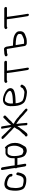

<svg xmlns="http://www.w3.org/2000/svg" viewBox="1635 -2207 610 3920"><g transform="rotate(-90 1940.0 -247.0)"><path d="M350.1 -324 345.9 -349C344.3 -358.9 337.7 -369.1 327.8 -381C298.6 -418.7 245.9 -444.1 192.1 -456C144.8 -466.6 109.5 -465.7 70.8 -442.7C45.7 -427.1 34.5 -394.5 33.5 -395.1C19.6 -372.4 11.7 -336.9 8.3 -288.1C6.6 -253.6 3.5 -218.9 12 -168C21.5 -111 38.6 -63 90.9 -42.1C128.6 -24.2 172.2 -15.1 222.6 -15C300.6 -10.5 342.7 -58.6 360.2 -108.5C368.2 -130.9 372.8 -140.8 377.9 -171.2L379.9 -183C382.8 -200.7 367.7 -213.7 355.5 -217.3C343.7 -220.8 326.2 -217.7 325.2 -199.1L323.4 -188.1C313.6 -145.8 303.9 -114.4 275.2 -86.2C255 -70 221.6 -64.5 170.9 -73.9C163.1 -75.7 151.5 -78 135 -80.9C119.8 -82.9 109.8 -86.1 104.3 -89.4C85.4 -102.8 73 -132.2 67 -168C57.2 -226.8 59.7 -237.9 68 -319.7C69.9 -336.4 75 -352.4 83.2 -367.8C100.3 -398 120.3 -409.1 144.4 -407.1L145 -407H145.5C174.5 -407 202.9 -400.6 231.4 -387.6C237.2 -384.9 243.9 -381.9 251.5 -378.4C260.3 -375.5 290.1 -353.9 290.9 -349L295.1 -324C297.6 -309 312.1 -296.5 327.2 -296.5C342.2 -296.5 352.6 -309 350.1 -324Z M871.4 -446.4C868.9 -443.6 867.5 -440.9 866.3 -436.4C857.8 -438.7 848 -440 837 -440H776.2C754.3 -440 733.8 -430.3 715.5 -412.8C693.2 -392.9 678.4 -364 671.8 -327.7C670.8 -322.4 668.6 -252 668.6 -252H523.8C520.8 -278.6 517.5 -303.4 514.5 -321.5L484 -504.5C481.5 -519.5 466.9 -532 451.9 -532C436.9 -532 426.5 -519.5 429 -504.5L459.5 -321.5C462.4 -303.7 464.6 -288.5 466 -276.2L469.6 -244.6C466 -241.1 462.3 -232.6 463.6 -224.5C464.8 -217.4 468.5 -210.4 474.5 -204.9C475.3 -199.2 476.6 -190.9 478.5 -183L501.8 -43.5C504.3 -28.5 518.8 -16 533.8 -16C548.9 -16 559.3 -28.5 556.8 -43.5L531.2 -197H672C679.1 -132.6 695.3 -72.9 722.7 -47C733.5 -36.8 748.3 -28.1 767.5 -19.5C806.3 -2 822.5 -2.4 861.9 -11.7C881.7 -16.4 897.1 -25.3 907.2 -39.2C915.9 -51.6 927.4 -71.8 942.6 -100.3C978.1 -155.2 990.8 -223.1 977.6 -302.4C974.5 -321.1 970.3 -336.5 964.3 -349.1C946.1 -387.2 940.4 -402.9 903 -440.3C891.8 -454 878.5 -454.6 871.4 -446.4ZM894.4 -385.5H896.4C905.6 -367.5 917.6 -332.4 921.7 -308C924.7 -290.3 925.6 -267.1 924.1 -238.2C922.8 -199.6 910.1 -159.7 883.8 -118.2C877.4 -108.6 871.6 -99.7 865.6 -90C859.8 -84.2 822.7 -73.5 806.3 -73.5C796 -73.5 752.1 -93.8 747.4 -98.1C741.3 -103.8 730.3 -128.6 721.1 -174.6C717 -195.4 714.3 -226 713.3 -265.5C711.9 -327 735.9 -397.5 783.2 -397.5H844.1C872.7 -397.5 861.8 -395.2 893.1 -385.9Z M1391.5 -7 1389.9 -17C1389 -22.1 1388.3 -31.1 1388 -43.1C1387.9 -55.5 1385.8 -79.6 1381.7 -117C1379.6 -135.9 1379.4 -151.3 1375.8 -173L1368.4 -217.3C1374.1 -214.8 1383.5 -210.3 1391.8 -206.9C1397.1 -204.7 1422.9 -187.1 1463.5 -155.7C1485.5 -140.2 1529.3 -93.9 1550.3 -75L1569.2 -58.5C1577.5 -51.5 1585.6 -45 1593.4 -39C1603 -31.4 1626.2 -8.9 1637 0.6C1650.3 11.1 1667.1 10.3 1675.9 2.7C1684.1 -5.9 1685.9 -22.9 1671.4 -36.1L1625 -78.3L1624.5 -78.6C1617.1 -84.3 1609.4 -90.5 1601.4 -97.2L1582.2 -113.7C1578.4 -116.6 1573.3 -121.4 1567.1 -127.7L1566.4 -129.3L1565.9 -129.8C1557.9 -137.3 1548.5 -146 1537.6 -156.2L1518.6 -168.4C1513.7 -173.8 1508.1 -179.1 1501.5 -184.4C1485.7 -199.8 1467.9 -214.5 1451.5 -225.2C1422.3 -244.1 1412.5 -254.4 1382.1 -266.5L1371.1 -270.9C1373.1 -273.6 1376.5 -278.2 1379.5 -282.7L1389.1 -296.7C1399.9 -306.6 1401 -306.8 1417.7 -318.1C1436.8 -337.9 1446.8 -353.1 1465.2 -371C1482.5 -388.1 1497 -394.8 1516 -418L1534.6 -435.6C1546.9 -447.9 1539.8 -466.5 1530.7 -476C1523.3 -481.6 1507 -487.7 1494.9 -480C1479.9 -463.9 1468.3 -447.8 1449 -432.8C1427.7 -416.7 1403.1 -382.7 1378.9 -358.8C1369.6 -349.9 1361.3 -340.3 1350.3 -325.8L1318.8 -515C1317.5 -523.2 1305.7 -530 1292.9 -530C1280.1 -530 1270.6 -523.2 1272 -515L1305 -316.6C1297 -325.1 1287.5 -334.6 1278.1 -343.4C1259.6 -361.1 1237.1 -383.8 1209.3 -412.8L1181.7 -440C1173.1 -448.7 1165.2 -457.4 1157.9 -466C1142.8 -481.6 1130.5 -491.6 1118.7 -504.4L1111 -514.5L1110.5 -515C1098.2 -522.7 1080.1 -521.8 1070.4 -517.6C1061.6 -510.4 1058.2 -495.1 1071.1 -481.7L1079.5 -472.9C1085.2 -466.2 1092.2 -458.6 1099.2 -451.8C1115.6 -436.3 1131.7 -418.7 1151.6 -400.5L1182.2 -372.8C1202.3 -354.3 1220.1 -334.8 1241.4 -313.9C1273 -287.9 1292.6 -268.5 1301 -256.1C1284.9 -238.4 1264.5 -206.5 1241.3 -162.4C1232.3 -148.3 1204.7 -120.8 1190.4 -106.4C1179 -92.1 1160.2 -79 1149.8 -59C1141 -47.2 1143.1 -47.2 1127.4 -42.6C1113.7 -36.2 1110.5 -17.9 1118.3 -0.3C1125.5 8.6 1143.3 10.6 1158.4 8.2C1174 3.8 1186.5 -7.6 1197.8 -24C1203.3 -34.1 1216.1 -43.8 1225.8 -56C1239 -74.8 1269.4 -115.5 1284 -140L1298.7 -154.2C1304 -163.2 1310.1 -173.6 1316.8 -185.2C1320.1 -191 1322 -194 1324.8 -198.1L1329.2 -171.5C1334.9 -137.1 1336.7 -98 1339.6 -64.9C1341.5 -44.3 1339.3 -39.2 1343 -17L1344.7 -7C1346 1.2 1357.8 8 1370.6 8C1383.4 8 1392.9 1.2 1391.5 -7Z M1787.1 -301.6C1781.6 -359.9 1793.2 -403.1 1820.7 -433.5C1838.7 -455.8 1851.5 -453.4 1899 -446.8C1949.2 -439.8 2010.3 -409 2034.6 -376.8C2050.6 -355.5 2045.9 -335.3 2030.2 -324.8C2004.3 -307.5 1958.2 -295.9 1891.2 -292.5C1863.8 -291.1 1847.1 -288.5 1816.8 -288.5L1788.2 -288.5C1788 -290.8 1787.5 -296.7 1787.1 -301.6ZM1826 -233.5C1858.4 -233.5 1876.5 -236 1903.2 -237.3C1956.5 -239.9 2025.6 -254 2048.9 -266.1L2066.1 -274.9L2066.7 -275.3C2087.3 -289.9 2099.1 -310.1 2101 -334.7L2101.1 -335.2L2101 -335.7C2100.2 -391.1 2054.9 -434.3 1978.6 -465C1841.9 -521.5 1764.4 -484 1740 -395.5C1731.3 -364.4 1729.6 -327.7 1733.3 -287.5C1737.7 -238.4 1733.3 -239.7 1744 -186.5C1755.3 -130.8 1785.3 -67.7 1829.2 -45.8C1860 -28.4 1900.3 -16.1 1945.8 -9.2C1975.5 -4.5 1996.5 -2.1 2012 -2C2041.5 -0.7 2072.5 -9.3 2107.2 -27.5C2140.3 -44.9 2146.5 -58.4 2162 -81.7L2167.9 -91.6C2176.8 -105.4 2169.7 -121 2157.4 -128.9C2146.2 -135.9 2128.9 -137.4 2120.1 -124.8L2112.6 -114L2112.4 -113.6C2091.4 -76.3 2095.9 -85.4 2056.3 -64.5C2042.9 -56.5 2028.6 -53 2013.2 -53.4C1996.5 -53.9 1972.1 -56.6 1938.8 -61.7C1909.4 -64.9 1882 -73.7 1850.2 -89.3C1845.7 -92.1 1839.7 -97.2 1835 -103.3C1815.5 -128.6 1802 -161.3 1795.2 -201.7C1793.5 -212 1792.6 -221.6 1792.2 -233.5Z M2519.1 10.5 2500.8 -99C2490.1 -163.2 2482 -224.7 2473.9 -281.8C2468.2 -322.3 2466.2 -349.4 2459.9 -387.3C2458.4 -396.2 2457.4 -402.5 2456.4 -410H2636C2651.1 -410 2661.4 -422.5 2658.9 -437.5C2656.4 -452.5 2641.9 -465 2626.9 -465H2434.4C2431 -466.2 2428.1 -467 2425 -467C2421.7 -467 2419 -466.4 2416 -465H2251.1C2238.2 -465 2202.6 -455 2207.6 -428.3C2208.5 -423.5 2211 -418.7 2214.6 -414.6C2236.3 -390 2259.4 -411.8 2261 -412.7H2407.4C2408.1 -407.6 2409.5 -398.3 2410.9 -389.9C2413.2 -376.3 2416.1 -351.5 2419.7 -316C2423.4 -279.6 2434.2 -207.8 2452.2 -99.7L2470.5 10.5C2473 25.5 2486.1 38 2499.4 38C2512.7 38 2521.6 25.5 2519.1 10.5Z M2978.6 -231.5H3004.5C3034.7 -231.5 3072.9 -227.9 3118.7 -220.6C3148.8 -216 3174.3 -205 3194.4 -188.5C3202.4 -181.8 3204.3 -177.5 3204.6 -176C3209.1 -149.1 3207.2 -130.1 3201 -118.3C3195.6 -107.8 3175.2 -93.7 3139.8 -80.4C3113.7 -69.8 3097.6 -60.5 3060.1 -60.5H3009.2L3007 -61.2ZM2884.1 -469.6C2870.3 -470.5 2847.1 -465 2837.9 -465H2820.9C2808.3 -465 2794.7 -462.1 2777.3 -456.4L2764.1 -451.3C2747.7 -445.6 2747.7 -427.4 2753.6 -415.7C2759.5 -404.2 2775 -392 2791.6 -400L2803.9 -404.6C2815 -408.2 2824.6 -410 2830 -410H2849.3C2858.3 -410 2867.5 -410.9 2876.5 -412.7C2886.1 -414.8 2890.1 -414.4 2898.9 -414.2C2899.5 -412.9 2900.7 -409.9 2900.9 -408.6L2960.6 -50C2965.5 -20.5 2996.6 -5.5 3016.7 -5.5H3069.3C3094 -5.5 3134.9 -15.1 3150.9 -23.3L3164.1 -28.6C3182.8 -35.2 3208.2 -42.8 3226.7 -58.7C3258.2 -80.2 3268.7 -121.5 3259.4 -177C3257.8 -187 3252.8 -197.1 3246 -206.1C3227.7 -231.7 3197.5 -251.3 3158.2 -265.7C3119.4 -279.9 3041.1 -286.5 2995.3 -286.5H2969.5L2948.5 -412.4C2945.9 -428 2931.7 -469 2904 -469C2896.8 -469 2890.2 -469.2 2884.1 -469.6Z M3618.1 10.5 3599.8 -99C3589.1 -163.2 3581 -224.7 3572.9 -281.8C3567.2 -322.3 3565.2 -349.4 3558.9 -387.3C3557.4 -396.2 3556.4 -402.5 3555.4 -410H3735C3750.1 -410 3760.4 -422.5 3757.9 -437.5C3755.4 -452.5 3740.9 -465 3725.9 -465H3533.4C3530 -466.2 3527.1 -467 3524 -467C3520.7 -467 3518 -466.4 3515 -465H3350.1C3337.2 -465 3301.6 -455 3306.6 -428.3C3307.5 -423.5 3310 -418.7 3313.6 -414.6C3335.3 -390 3358.4 -411.8 3360 -412.7H3506.4C3507.1 -407.6 3508.5 -398.3 3509.9 -389.9C3512.2 -376.3 3515.1 -351.5 3518.7 -316C3522.4 -279.6 3533.2 -207.8 3551.2 -99.7L3569.5 10.5C3572 25.5 3585.1 38 3598.4 38C3611.7 38 3620.6 25.5 3618.1 10.5Z"/></g></svg>

Font: MewTooHand
Style: BdCondLta
Weight: 400
Designer: Mew Too, Robert Jablonski
Version: Version 0.77